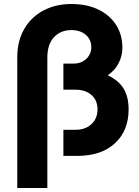

<svg xmlns="http://www.w3.org/2000/svg" viewBox="-20 -777 694 957"><path d="M66 160H216V-490Q216 -556 249 -591.5Q282 -627 336 -627Q380 -627 407.5 -603.5Q435 -580 435 -542Q435 -507 410 -483.5Q385 -460 346 -460H296V-330H356Q406 -330 436 -303.5Q466 -277 466 -232Q466 -186 435.5 -158Q405 -130 356 -130H296V0H366Q484 0 552.5 -62.5Q621 -125 621 -232Q621 -293 597 -334Q573 -375 517 -402Q553 -426 571.5 -462.5Q590 -499 590 -539Q590 -604 558.5 -653Q527 -702 470 -729.5Q413 -757 336 -757Q258 -757 197 -725Q136 -693 101 -633Q66 -573 66 -490Z"/></svg>

Font: Plus Jakarta Sans ExtraBold
Style: Regular
Weight: 800
Designer: Gumpita Rahayu
Foundry: Tokotype
Version: Version 2.004; ttfautohint (v1.8.3)